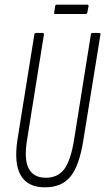

<svg xmlns="http://www.w3.org/2000/svg" viewBox="-20 -796 450 822"><path d="M172 6Q99 6 69 -45Q39 -96 55 -200L127 -648Q128 -655 135 -655H162Q169 -655 168 -648L96 -198Q82 -114 103 -74.5Q124 -35 176 -35Q228 -35 255.5 -72.5Q283 -110 297 -197L369 -648Q370 -655 376 -655H404Q411 -655 410 -648L337 -197Q320 -88 282.5 -41Q245 6 172 6ZM216 -736Q210 -736 212 -743L216 -769Q217 -776 223 -776H353Q360 -776 359 -769L354 -743Q352 -736 347 -736Z"/></svg>

Font: Sofia Sans Extra Condensed Light
Style: Italic
Weight: 300
Italic angle: -9°
Version: Version 4.100